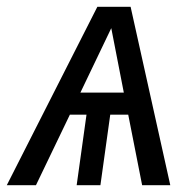

<svg xmlns="http://www.w3.org/2000/svg" viewBox="-46 -546 570 566"><path d="M332 -208H279L250 0H180L209 -208H160L60 0H-26L241 -526H339L456 0H373ZM319 -273 282 -463 191 -273Z"/></svg>

Font: FiraGO Book
Style: Italic
Weight: 350
Italic angle: -8°
Designer: bBox Type GmbH
Foundry: bBox Type GmbH
Version: Version 1.001